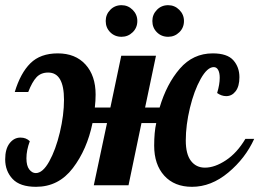

<svg xmlns="http://www.w3.org/2000/svg" viewBox="-57 -715 1001 741"><path d="M-37 -100Q-37 -140 -20 -162Q-3 -184 22 -184Q44 -184 58 -170Q45 -135 45 -104Q45 -75 56 -61Q67 -47 81 -47Q108 -47 133 -92Q158 -137 174 -204Q190 -271 190 -330Q190 -435 129 -435Q101 -435 84 -417Q67 -399 52 -360H0Q22 -433 60.5 -471Q99 -509 166 -509Q234 -509 273 -466Q312 -423 312 -350Q312 -326 309 -300H369L411 -500H545L503 -300H559Q586 -391 637 -450Q688 -509 764 -509Q820 -509 843.5 -482.5Q867 -456 867 -417Q867 -382 852.5 -363Q838 -344 816 -344Q798 -344 781 -356Q791 -389 791 -415Q791 -434 785 -445Q779 -456 768 -456Q743 -456 717.5 -410.5Q692 -365 676 -298.5Q660 -232 660 -173Q660 -120 680 -94Q700 -68 734 -68Q772 -68 815 -96.5Q858 -125 890 -179H924Q890 -104 824 -49Q758 6 684 6Q616 6 577 -37Q538 -80 538 -153Q538 -205 546 -240H489L439 0H305L356 -240H300Q279 -138 224 -66Q169 6 82 6Q20 6 -8.5 -24.5Q-37 -55 -37 -100ZM351 -634Q351 -659 368.5 -677Q386 -695 412 -695Q437 -695 455 -677Q473 -659 473 -634Q473 -608 455 -590.5Q437 -573 412 -573Q386 -573 368.5 -590.5Q351 -608 351 -634ZM531 -634Q531 -659 548.5 -677Q566 -695 592 -695Q617 -695 635 -677Q653 -659 653 -634Q653 -608 635 -590.5Q617 -573 592 -573Q566 -573 548.5 -590.5Q531 -608 531 -634Z"/></svg>

Font: Lobster
Style: Regular
Weight: 400
Designer: Impallari Type
Foundry: Impallari Type
Version: Version 2.100